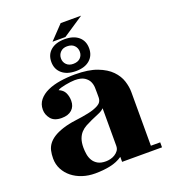

<svg xmlns="http://www.w3.org/2000/svg" viewBox="-158 -936 987 1121"><g transform="rotate(-20 335.0 -376.0)"><path d="M348 -737H268L350 -823H477ZM221 -628Q221 -674 252.5 -700.5Q284 -727 339 -727Q394 -727 425 -700.5Q456 -674 456 -628Q456 -583 425 -556Q394 -529 339 -529Q284 -529 252.5 -556Q221 -583 221 -628ZM398 -628Q398 -651 382.5 -667Q367 -683 338 -683Q312 -683 296.5 -667Q281 -651 281 -628Q281 -605 296.5 -589.5Q312 -574 338 -574Q367 -574 382.5 -589.5Q398 -605 398 -628ZM253 -376Q253 -341 230.5 -320.5Q208 -300 167 -300Q121 -300 100 -326Q79 -352 79 -383Q79 -418 99.5 -443Q120 -468 154 -483.5Q188 -499 232.5 -506Q277 -513 325 -513Q409 -513 462.5 -492.5Q516 -472 546.5 -440.5Q577 -409 588.5 -372.5Q600 -336 600 -304V30H658V61H410V30Q377 53 333.5 62Q290 71 240 71Q198 71 161.5 59Q125 47 97.5 25Q70 3 54 -27.5Q38 -58 38 -95Q38 -121 43 -143Q48 -165 61.5 -183Q75 -201 97.5 -215.5Q120 -230 156 -242Q193 -254 237 -259.5Q281 -265 319.5 -273Q358 -281 384 -295.5Q410 -310 410 -340V-369Q410 -381 409.5 -400Q409 -419 401 -437Q393 -455 372.5 -468.5Q352 -482 313 -482Q302 -482 286 -480Q270 -478 254 -475Q238 -472 224.5 -468Q211 -464 205 -459Q232 -448 242.5 -425.5Q253 -403 253 -376ZM410 -272Q396 -258 373.5 -249Q351 -240 327 -229Q307 -220 288.5 -210Q270 -200 256 -185Q242 -170 234 -148Q226 -126 226 -94Q226 -74 229.5 -52.5Q233 -31 243.5 -13.5Q254 4 273 15Q292 26 323 26Q336 26 351 22.5Q366 19 379 11Q392 3 401 -9Q410 -21 410 -39Z"/></g></svg>

Font: Cafe24 ClassicType
Style: Regular
Weight: 400
Designer: Cafe24 thkim, hmlim, mnelim & 4IR
Foundry: Cafe24
Version: Version 1.000